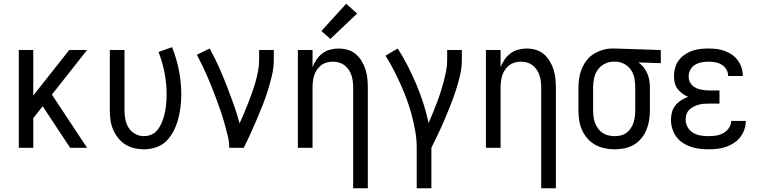

<svg xmlns="http://www.w3.org/2000/svg" viewBox="-20 -786 4040 1021"><path d="M80 0V-520H157V-278L348 -520H443L256 -283L443 0H353L207 -221L157 -158V0Z M746 8Q720 8 694 2Q668 -4 646 -18Q624 -32 607.5 -53Q591 -74 581 -98Q571 -122 567.5 -148Q564 -174 564 -200V-520H642V-200Q642 -176 646.5 -151.5Q651 -127 664 -106.5Q677 -86 699 -74Q721 -62 745 -62Q763 -62 780 -68Q797 -74 809.5 -86.5Q822 -99 830.5 -114.5Q839 -130 845 -146.5Q851 -163 855 -180Q859 -197 861.5 -214.5Q864 -232 865 -249.5Q866 -267 866 -285Q866 -342 855 -399Q844 -456 823 -510L895 -535Q919 -475 931.5 -412Q944 -349 944 -284Q944 -251 940 -218Q936 -185 927.5 -153Q919 -121 904 -91Q889 -61 866 -37.5Q843 -14 811 -3Q779 8 746 8Z M1199 0Q1199 -33 1191 -65Q1183 -97 1174 -129Q1165 -161 1154.5 -192Q1144 -223 1132.5 -254Q1121 -285 1109 -315.5Q1097 -346 1084 -376Q1071 -406 1056.5 -436Q1042 -466 1027 -495L1095 -528Q1121 -481 1143 -432Q1165 -383 1184.5 -333Q1204 -283 1222 -232.5Q1240 -182 1254 -130Q1266 -157 1278 -184.5Q1290 -212 1300.5 -239.5Q1311 -267 1321 -295Q1331 -323 1339 -351.5Q1347 -380 1352.5 -409Q1358 -438 1358 -468V-520H1436V-468Q1436 -427 1426.5 -386Q1417 -345 1404.5 -305.5Q1392 -266 1377 -227.5Q1362 -189 1345.5 -151Q1329 -113 1312 -75Q1295 -37 1276 0Z M1858 215V-320Q1858 -337 1856 -353.5Q1854 -370 1849 -385.5Q1844 -401 1834.5 -415Q1825 -429 1812 -439Q1799 -449 1783 -453.5Q1767 -458 1750 -458Q1733 -458 1717 -453.5Q1701 -449 1688 -439Q1675 -429 1665.5 -415Q1656 -401 1651 -385.5Q1646 -370 1644 -353.5Q1642 -337 1642 -320V0H1564V-520H1642V-429Q1650 -450 1663 -469Q1676 -488 1694.5 -502Q1713 -516 1735.5 -522Q1758 -528 1780 -528Q1805 -528 1829 -521Q1853 -514 1871.5 -498.5Q1890 -483 1903 -461.5Q1916 -440 1923.5 -416.5Q1931 -393 1933.5 -368.5Q1936 -344 1936 -320V215ZM1737 -579 1689 -621 1821 -766 1879 -714Z M2196 215V0Q2196 -44 2188.5 -87Q2181 -130 2170 -172Q2159 -214 2144 -255Q2129 -296 2111 -336Q2093 -376 2073 -415Q2053 -454 2030 -490L2095 -528Q2124 -483 2148.5 -435Q2173 -387 2194 -337Q2215 -287 2231.5 -236Q2248 -185 2259 -132Q2271 -159 2282 -186Q2293 -213 2303.5 -240.5Q2314 -268 2323 -296Q2332 -324 2339.5 -352.5Q2347 -381 2352.5 -410Q2358 -439 2358 -468V-520H2436V-468Q2436 -426 2426.5 -385.5Q2417 -345 2404 -305.5Q2391 -266 2376 -227.5Q2361 -189 2344.5 -150.5Q2328 -112 2310 -74.5Q2292 -37 2274 0V215Z M2858 215V-320Q2858 -337 2856 -353.5Q2854 -370 2849 -385.5Q2844 -401 2834.5 -415Q2825 -429 2812 -439Q2799 -449 2783 -453.5Q2767 -458 2750 -458Q2733 -458 2717 -453.5Q2701 -449 2688 -439Q2675 -429 2665.5 -415Q2656 -401 2651 -385.5Q2646 -370 2644 -353.5Q2642 -337 2642 -320V0H2564V-520H2642V-429Q2650 -450 2663 -469Q2676 -488 2694.5 -502Q2713 -516 2735.5 -522Q2758 -528 2780 -528Q2805 -528 2829 -521Q2853 -514 2871.5 -498.5Q2890 -483 2903 -461.5Q2916 -440 2923.5 -416.5Q2931 -393 2933.5 -368.5Q2936 -344 2936 -320V215Z M3249 8Q3222 8 3195.5 2.5Q3169 -3 3145.5 -16Q3122 -29 3104 -49.5Q3086 -70 3075 -95Q3064 -120 3060 -146.5Q3056 -173 3056 -200V-320Q3056 -346 3060 -371.5Q3064 -397 3074 -421Q3084 -445 3100 -465.5Q3116 -486 3138 -499.5Q3160 -513 3185 -520.5Q3210 -528 3236 -528H3250L3494 -520V-450L3375 -454Q3391 -443 3403 -427.5Q3415 -412 3422.5 -394.5Q3430 -377 3433 -358Q3436 -339 3436 -320V-200Q3436 -173 3432 -147Q3428 -121 3418 -96.5Q3408 -72 3391 -51Q3374 -30 3351 -16.5Q3328 -3 3302 2.5Q3276 8 3249 8ZM3249 -62Q3266 -62 3282 -66Q3298 -70 3311.5 -80Q3325 -90 3334.5 -104.5Q3344 -119 3349 -134.5Q3354 -150 3356 -166.5Q3358 -183 3358 -200V-320Q3358 -344 3354 -367.5Q3350 -391 3337.5 -411Q3325 -431 3304 -443.5Q3283 -456 3259 -458H3242Q3217 -458 3194.5 -446Q3172 -434 3158 -414Q3144 -394 3139 -369.5Q3134 -345 3134 -320V-200Q3134 -183 3136 -166Q3138 -149 3144 -133Q3150 -117 3160 -103Q3170 -89 3184 -79.5Q3198 -70 3215 -66Q3232 -62 3249 -62Z M3747 8Q3724 8 3700 5Q3676 2 3653.5 -5.5Q3631 -13 3610.5 -26.5Q3590 -40 3576 -59.5Q3562 -79 3555 -102Q3548 -125 3548 -149Q3548 -170 3553.5 -190Q3559 -210 3572 -226Q3585 -242 3602.5 -253Q3620 -264 3639 -271Q3623 -278 3608.5 -288.5Q3594 -299 3583 -313.5Q3572 -328 3568 -345.5Q3564 -363 3564 -381Q3564 -403 3570 -425Q3576 -447 3589 -464.5Q3602 -482 3620.5 -495Q3639 -508 3660 -515.5Q3681 -523 3703 -525.5Q3725 -528 3747 -528Q3769 -528 3790.5 -525.5Q3812 -523 3833 -515.5Q3854 -508 3872 -495.5Q3890 -483 3903 -465.5Q3916 -448 3923 -427Q3930 -406 3930 -384V-382H3852V-383Q3852 -401 3842.5 -417Q3833 -433 3817 -442.5Q3801 -452 3783 -455Q3765 -458 3747 -458Q3729 -458 3710.5 -454.5Q3692 -451 3676 -441.5Q3660 -432 3651 -415.5Q3642 -399 3642 -380Q3642 -368 3646 -356Q3650 -344 3658.5 -335Q3667 -326 3678 -320Q3689 -314 3701 -311Q3713 -308 3725.5 -306.5Q3738 -305 3750 -305H3806V-235H3750Q3736 -235 3722 -234Q3708 -233 3694 -229Q3680 -225 3667.5 -218.5Q3655 -212 3645 -202Q3635 -192 3630.5 -178.5Q3626 -165 3626 -150Q3626 -129 3636.5 -110Q3647 -91 3665.5 -80Q3684 -69 3705 -65.5Q3726 -62 3747 -62Q3768 -62 3788 -65Q3808 -68 3826 -78Q3844 -88 3856 -105Q3868 -122 3868 -143H3946V-142Q3946 -119 3938 -96.5Q3930 -74 3915.5 -55.5Q3901 -37 3881 -24.5Q3861 -12 3839 -4.5Q3817 3 3794 5.5Q3771 8 3747 8Z"/></svg>

Font: Iosevka www.saffi
Style: Regular
Weight: 400
Monospace: yes
Designer: Belleve Invis
Foundry: Belleve Invis
Version: Version 22.0.2; ttfautohint (v1.8.3)